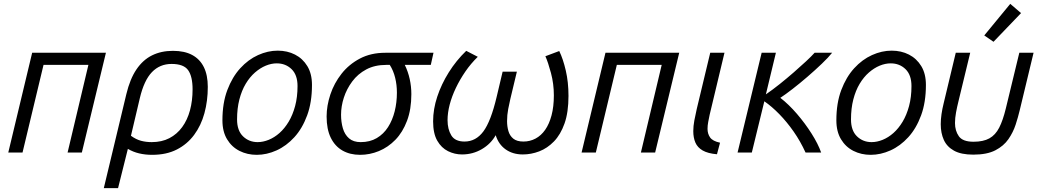

<svg xmlns="http://www.w3.org/2000/svg" viewBox="-20 -792 5387 997"><path d="M23 0 147 -518H530L405 0H331L439 -455H206L97 0Z M519 185 636 -303Q655 -382 688.5 -431.5Q722 -481 769.5 -504.5Q817 -528 878 -528Q938 -528 978 -506.5Q1018 -485 1038.5 -443.5Q1059 -402 1059 -341Q1059 -268 1041.5 -204Q1024 -140 988 -91.5Q952 -43 898 -15.5Q844 12 770 12Q734 12 702.5 4.5Q671 -3 644 -19L593 185ZM768 -54Q820 -54 859.5 -74.5Q899 -95 926 -132Q953 -169 966.5 -219Q980 -269 980 -328Q980 -395 957 -427.5Q934 -460 871 -460Q810 -460 769 -417.5Q728 -375 706 -282L660 -87Q686 -68 712 -61Q738 -54 768 -54Z M1313 12Q1264 12 1223.5 -8.5Q1183 -29 1159 -69Q1135 -109 1135 -167Q1135 -257 1160.5 -324.5Q1186 -392 1227.5 -437.5Q1269 -483 1320 -506Q1371 -529 1422 -529Q1472 -529 1512 -508.5Q1552 -488 1576 -448.5Q1600 -409 1600 -351Q1600 -261 1575 -193Q1550 -125 1508.5 -79.5Q1467 -34 1416 -11Q1365 12 1313 12ZM1318 -54Q1346 -54 1375.5 -66Q1405 -78 1431.5 -101.5Q1458 -125 1479 -160Q1500 -195 1512.5 -241.5Q1525 -288 1525 -345Q1525 -403 1494 -433Q1463 -463 1417 -463Q1389 -463 1360 -451Q1331 -439 1304 -415.5Q1277 -392 1256 -357Q1235 -322 1223 -275.5Q1211 -229 1211 -172Q1211 -114 1242 -84Q1273 -54 1318 -54Z M1850 12Q1797 12 1758 -10.5Q1719 -33 1697.5 -77Q1676 -121 1676 -187Q1676 -243 1695.5 -301.5Q1715 -360 1753.5 -409Q1792 -458 1849 -488Q1906 -518 1981 -518H2231L2217 -455H2082Q2099 -420 2107.5 -381.5Q2116 -343 2116 -303Q2116 -224 2093.5 -164.5Q2071 -105 2033 -66Q1995 -27 1947.5 -7.5Q1900 12 1850 12ZM1853 -54Q1901 -54 1936.5 -75Q1972 -96 1995 -132Q2018 -168 2029.5 -214Q2041 -260 2041 -311Q2041 -351 2032 -388Q2023 -425 2004 -455H1985Q1926 -455 1882 -431.5Q1838 -408 1809 -369Q1780 -330 1765.5 -285Q1751 -240 1751 -196Q1751 -158 1760.5 -125.5Q1770 -93 1792.5 -73.5Q1815 -54 1853 -54Z M2379 10Q2341 10 2306.5 -7Q2272 -24 2250.5 -61.5Q2229 -99 2229 -162Q2229 -225 2250.5 -290Q2272 -355 2310.5 -416.5Q2349 -478 2401 -528L2461 -497Q2425 -462 2396.5 -420.5Q2368 -379 2347 -335Q2326 -291 2315 -248.5Q2304 -206 2304 -168Q2304 -121 2323.5 -89Q2343 -57 2392 -57Q2451 -57 2490 -109.5Q2529 -162 2559 -289L2590 -420H2664L2630 -278Q2625 -257 2619 -226Q2613 -195 2613 -163Q2613 -136 2620 -111.5Q2627 -87 2645.5 -72Q2664 -57 2698 -57Q2732 -57 2761 -72.5Q2790 -88 2811 -118Q2832 -148 2844 -193Q2856 -238 2856 -297Q2856 -357 2841 -413Q2826 -469 2812 -500L2884 -527Q2904 -486 2918 -425.5Q2932 -365 2932 -294Q2932 -209 2911.5 -151Q2891 -93 2856.5 -57.5Q2822 -22 2780 -6Q2738 10 2695 10Q2643 10 2606 -16Q2569 -42 2554 -90Q2529 -45 2482 -17.5Q2435 10 2379 10Z M3000 0 3124 -518H3507L3382 0H3308L3416 -455H3183L3074 0Z M3703 9Q3656 5 3629 -10.5Q3602 -26 3591 -51.5Q3580 -77 3580 -111Q3580 -137 3585.5 -166.5Q3591 -196 3598 -226L3668 -518H3742L3665 -196Q3661 -177 3657.5 -158.5Q3654 -140 3654 -123Q3654 -97 3667.5 -78Q3681 -59 3719 -51Z M3810 0 3935 -518H4009L3957 -302Q3992 -326 4029.5 -356Q4067 -386 4102 -416.5Q4137 -447 4165.5 -473.5Q4194 -500 4210 -518H4301Q4282 -494 4247.5 -461Q4213 -428 4173 -393.5Q4133 -359 4095.5 -330Q4058 -301 4032 -284Q4076 -250 4118.5 -200.5Q4161 -151 4194.5 -98Q4228 -45 4244 0H4163Q4136 -59 4101 -109Q4066 -159 4027 -199Q3988 -239 3949 -266L3884 0Z M4501 12Q4452 12 4411.5 -8.5Q4371 -29 4347 -69Q4323 -109 4323 -167Q4323 -257 4348.5 -324.5Q4374 -392 4415.5 -437.5Q4457 -483 4508 -506Q4559 -529 4610 -529Q4660 -529 4700 -508.5Q4740 -488 4764 -448.5Q4788 -409 4788 -351Q4788 -261 4763 -193Q4738 -125 4696.5 -79.5Q4655 -34 4604 -11Q4553 12 4501 12ZM4506 -54Q4534 -54 4563.5 -66Q4593 -78 4619.5 -101.5Q4646 -125 4667 -160Q4688 -195 4700.5 -241.5Q4713 -288 4713 -345Q4713 -403 4682 -433Q4651 -463 4605 -463Q4577 -463 4548 -451Q4519 -439 4492 -415.5Q4465 -392 4444 -357Q4423 -322 4411 -275.5Q4399 -229 4399 -172Q4399 -114 4430 -84Q4461 -54 4506 -54Z M5034 11Q4971 11 4934 -9.5Q4897 -30 4881 -65.5Q4865 -101 4865 -147Q4865 -172 4869 -199.5Q4873 -227 4880 -255L4943 -518H5018L4957 -266Q4950 -238 4944.5 -208.5Q4939 -179 4939 -153Q4939 -113 4959 -84.5Q4979 -56 5035 -56Q5086 -56 5117.5 -73.5Q5149 -91 5168.5 -129Q5188 -167 5203 -229L5273 -518H5347L5275 -219Q5267 -185 5254 -145Q5241 -105 5216.5 -69.5Q5192 -34 5148.5 -11.5Q5105 11 5034 11ZM5139 -575 5091 -608 5226 -772 5282 -724Z"/></svg>

Font: Ubuntu Sans
Style: Italic
Weight: 400
Italic angle: -13.5°
Designer: Dalton Maag Ltd
Foundry: Dalton Maag Ltd
Version: Version 1.006